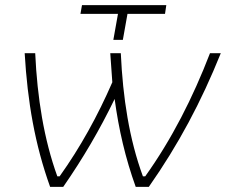

<svg xmlns="http://www.w3.org/2000/svg" viewBox="-20 -727 879 747"><path d="M508 0H559C674 -164 763 -331 839 -520H797C730 -346 648 -185 545 -41H536C483 -185 458 -346 450 -520H409L417 -407C360 -276 292 -153 212 -41H203C151 -185 125 -346 117 -520H76C87 -331 116 -164 175 0H226C303 -111 368 -222 426 -342C442 -223 468 -111 508 0ZM421 -572H458L476 -673H622L627 -707H299L293 -673H439Z"/></svg>

Font: Fixel Display 20240404 ExLight
Style: Italic
Weight: 200
Italic angle: -10°
Designer: AlfaBravo + MacPaw
Foundry: Kyrylo Tkachov, Marchela Mozhyna, Serhii Makarenko, Maria Weinstein, Zakhar Kryvoshyya
Version: Version 1.211;Glyphs 3.2 (3225)